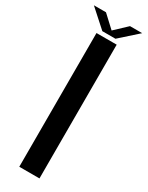

<svg xmlns="http://www.w3.org/2000/svg" viewBox="-254 -938 751 976"><g transform="rotate(30 121.0 -450.0)"><path d="M61 0H179.5V-785H61ZM82 -808H159L262.5 -900.5H191L121 -834.5L50 -900.5H-21Z"/></g></svg>

Font: Anybody Medium
Style: Regular
Weight: 500
Designer: Tyler Finck
Foundry: Etcetera Type Company
Version: Version 1.110